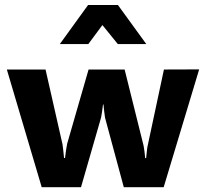

<svg xmlns="http://www.w3.org/2000/svg" viewBox="-20 -758 837 780"><path d="M7.8 -475.6H165L233.9 -171.9Q235.4 -162.1 237.3 -145Q239.3 -127.9 240.2 -116.2H244.1Q245.1 -127.4 248.3 -147.9Q251.5 -168.5 252.9 -174.3L339.8 -475.6H486.3L563.5 -165.5Q565.4 -156.7 567.1 -141.6Q568.8 -126.5 569.8 -115.7H573.7Q574.7 -125 576.4 -142.1Q578.1 -159.2 579.6 -164.6L646 -475.6L789.1 -476.1L645 2.4H482.9L406.7 -279.8Q405.3 -286.1 403.3 -305.2Q401.4 -324.2 400.4 -333.5H398.4Q397.5 -324.2 394.8 -305.4Q392.1 -286.6 390.6 -280.3L309.1 2.4H149.4ZM337.9 -737.8H459L574.2 -579.1H458.5L396 -656.2L338.9 -579.1H223.1Z"/></svg>

Font: DavidDev Light
Style: Regular
Weight: 300
Designer: David.dev
Foundry: David.dev
Version: Version 1.001;FEAKit 1.0